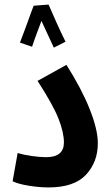

<svg xmlns="http://www.w3.org/2000/svg" viewBox="-20 -812 482 838"><path d="M57 -144Q84 -136 119.5 -131Q155 -126 181 -126Q259 -126 259 -190Q259 -233 236 -292.5Q213 -352 144 -459L270 -529Q337 -423 372 -334.5Q407 -246 407 -187Q407 -105 355.5 -49.5Q304 6 192 6Q151 6 105 -1.5Q59 -9 35 -21ZM215 -604 183 -673Q176 -688 170.5 -700Q165 -712 161 -721Q125 -626 120 -608L67 -626Q74 -644 83 -668Q92 -692 100 -714Q120 -770 127 -787L192 -792Q207 -757 227.5 -711.5Q248 -666 266 -630Z"/></svg>

Font: Noto Sans Arabic Cond
Style: Bold
Weight: 700
Width: 3
Designer: Nadine Chahine
Foundry: Monotype Imaging Inc.
Version: Version 1.001